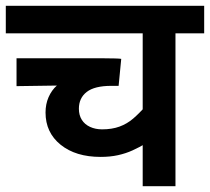

<svg xmlns="http://www.w3.org/2000/svg" viewBox="-20 -642 724 662"><path d="M684 -527H585V0H472V-182L482 -147Q460 -134 437 -123.5Q414 -113 387 -107Q360 -101 327 -101Q241 -101 189 -143Q137 -185 137 -254Q137 -283 147.5 -307Q158 -331 176 -347L37 -345V-441H340Q359 -441 376.5 -440.5Q394 -440 398 -439L389 -346H364Q306 -346 279 -325Q252 -304 252 -267Q252 -245 262 -229Q272 -213 290.5 -204.5Q309 -196 332 -196Q366 -196 392 -205.5Q418 -215 439 -233Q460 -251 480 -274L472 -248V-527H0V-622H684Z"/></svg>

Font: Noto Sans Devanagari SemiBold
Style: Regular
Weight: 600
Version: Version 2.003